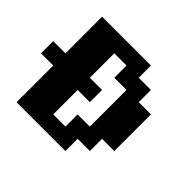

<svg xmlns="http://www.w3.org/2000/svg" viewBox="-284 -1007 1235 1235"><g transform="rotate(45 333.5 -389.0)"><path d="M555.6 -555.6H666.7V-222.2H555.6V-111.1H444.4V0H0V-333.3H-111.1V-444.4H0V-777.8H444.4V-666.7H555.6ZM444.4 -222.2V-555.6H333.3V-666.7H222.2V-444.4H333.3V-333.3H222.2V-111.1H333.3V-222.2Z"/></g></svg>

Font: Pixeloid Sans
Style: Bold
Weight: 700
Monospace: yes
Designer: GGBot
Version: 0.3